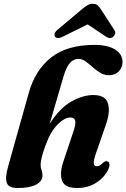

<svg xmlns="http://www.w3.org/2000/svg" viewBox="-20 -956 650 988"><path d="M214 -207Q200.5 -170.5 194.8 -146.8Q189 -123 189 -108Q189 -93 193.8 -80.8Q198.5 -68.5 198.5 -52.5Q198.5 -23 165.2 -5.8Q132 11.5 72 11.5Q24 11.5 14.8 -15Q5.5 -41.5 22 -100L127.5 -476Q160.5 -595 243 -660Q325.5 -725 465.5 -725Q535 -725 572.8 -700.8Q610.5 -676.5 610.5 -637.5Q610.5 -609 591.8 -589Q573 -569 540 -569Q516 -569 495.2 -581.8Q474.5 -594.5 456.2 -611Q438 -627.5 420.2 -640.2Q402.5 -653 384 -653Q359 -653 340.2 -632.5Q321.5 -612 306.5 -561.5L235.5 -318Q286.5 -399.5 346.5 -433.2Q406.5 -467 460 -467Q523 -467 535.8 -423.2Q548.5 -379.5 524 -312L472 -161.5Q460.5 -128 462.8 -114.2Q465 -100.5 477.5 -100.5Q485 -100.5 492.5 -104.5Q500 -108.5 511.5 -119.5Q524.5 -130 534 -125Q542 -122 543.2 -110.2Q544.5 -98.5 535 -79.5Q513.5 -39 472.2 -13.8Q431 11.5 376 11.5Q313.5 11.5 299.5 -26.2Q285.5 -64 306.5 -126L358 -280Q370.5 -317 367 -334.2Q363.5 -351.5 341.5 -351.5Q312 -351.5 275.5 -314.5Q239 -277.5 214 -207ZM306.5 -769Q276 -753 264 -766.5Q259 -772.5 261 -782.2Q263 -792 276.5 -803L398 -905.5Q415 -919.5 428 -928Q441 -936.5 458 -936.5Q474.5 -936.5 483 -928Q491.5 -919.5 501 -905.5L568.5 -801Q575.5 -790.5 572 -781Q568.5 -771.5 561.5 -766Q543.5 -753.5 523 -769L431 -830.5Z"/></svg>

Font: Fraunces 72pt Soft
Style: Bold Italic
Weight: 700
Italic angle: -16°
Version: Version 1.000;[b76b70a41]